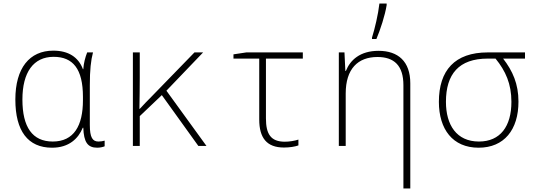

<svg xmlns="http://www.w3.org/2000/svg" viewBox="-20 -827 3040 1088"><path d="M275 10C371 10 424 -42 449 -103H452C455 -22 476 10 531 10C547 10 564 6 573 2V-30C563 -27 550 -25 538 -25C505 -25 489 -47 489 -119V-344C489 -430 495 -485 507 -530H474C463 -502 454 -468 452 -435H450C424 -504 367 -540 282 -540C147 -540 67 -441 67 -263C67 -85 138 10 275 10ZM279 -25C164 -25 107 -106 107 -263C107 -418 170 -505 284 -505C393 -505 450 -437 450 -278V-259C450 -115 399 -25 279 -25Z M733 0H772V-169L897 -288L1104 0H1150L923 -313L1131 -530H1082L841 -282C815 -256 793 -233 772 -210H770C771 -270 772 -327 772 -387V-530H733Z M1589 9C1621 9 1652 4 1671 -3V-36C1650 -29 1620 -24 1594 -24C1514 -24 1487 -68 1487 -156V-495H1696V-530H1376L1303 -519V-495H1449V-150C1449 -46 1491 9 1589 9Z M2088 -614V-606H2113C2135 -658 2162 -740 2171 -798V-807H2130C2123 -745 2104 -665 2088 -614ZM1900 0H1939V-297C1939 -437 2008 -504 2119 -504C2213 -504 2266 -456 2266 -344V241H2305V-355C2305 -479 2236 -539 2125 -539C2020 -539 1964 -486 1940 -425H1937L1932 -530H1900Z M2692 10C2837 10 2918 -92 2918 -251C2918 -352 2885 -425 2831 -495H2955V-530H2744C2557 -530 2467 -428 2467 -250C2467 -95 2545 10 2692 10ZM2694 -25C2567 -25 2507 -119 2507 -250C2507 -407 2580 -495 2744 -495H2788C2845 -425 2878 -352 2878 -250C2878 -111 2815 -25 2694 -25Z"/></svg>

Font: Noto Sans Mono ExtraLight
Style: Regular
Weight: 200
Designer: Monotype Design Team
Foundry: Monotype Imaging Inc.
Version: Version 2.014